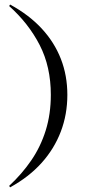

<svg xmlns="http://www.w3.org/2000/svg" viewBox="-20 -651 417 825"><path d="M23.4 154 19.4 147.6Q74.2 96.8 114.5 37.9Q154.8 -21 176.6 -91.1Q198.4 -161.3 198.4 -243.5Q198.4 -364.5 150.4 -457.7Q102.4 -550.8 19.4 -625L23.4 -631.5Q104.8 -587.1 159.3 -528.2Q213.7 -469.4 241.5 -398Q269.4 -326.6 269.4 -243.5Q269.4 -158.9 241.1 -85.1Q212.9 -11.3 158.5 49.2Q104 109.7 23.4 154Z"/></svg>

Font: Playfair 144pt
Style: Regular
Weight: 400
Designer: Claus Eggers Sørensen
Foundry: Claus Eggers Sørensen
Version: Version 2.001;gftools[0.9.30]